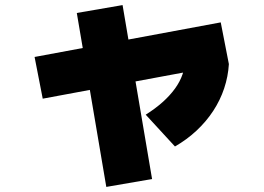

<svg xmlns="http://www.w3.org/2000/svg" viewBox="-20 -656 1040 755"><path d="M148 -268 116 -432 848 -568 880 -404ZM398 79 282 -605 462 -636 578 48ZM553 -205Q591 -229 619.5 -254.5Q648 -280 668 -307.5Q688 -335 698 -364.5Q708 -394 708 -424L880 -404Q877 -355 861.5 -308.5Q846 -262 818.5 -220Q791 -178 753 -142.5Q715 -107 668 -80Z"/></svg>

Font: M PLUS 2 Thin Black
Style: Regular
Weight: 900
Version: Version 1.001